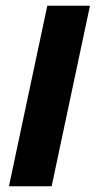

<svg xmlns="http://www.w3.org/2000/svg" viewBox="-20 -650 345 670"><path d="M160.2 0H11.2L145 -629.9H293.9Z"/></svg>

Font: Open Sans Hebrew
Style: Bold Italic
Weight: 700
Italic angle: -12°
Foundry: Ascender Corporation, Yanek Iontef
Version: Version 2.001;PS 002.001;hotconv 1.0.70;makeotf.lib2.5.58329